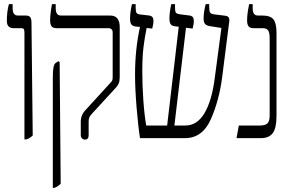

<svg xmlns="http://www.w3.org/2000/svg" viewBox="-20 -667 1389 927"><path d="M98 -509Q98 -522 95 -526.5Q92 -531 82 -531H46Q13 -531 13 -566Q13 -611 23 -647H41V-627Q41 -592 66 -592H104Q120 -592 126 -584Q132 -576 132 -558L138 -13Q124 1 107 6H98Z M370 -14V-81Q370 -113 396 -139L512 -266Q519 -273 521.5 -278Q524 -283 524 -292V-511Q524 -520 518.5 -525.5Q513 -531 504 -531H253Q236 -531 229 -540Q222 -549 222 -569Q222 -598 231 -647H249V-627Q249 -592 274 -592H512Q558 -592 558 -536V-295Q558 -276 553 -264Q548 -252 537 -241L424 -118Q415 -108 411.5 -100.5Q408 -93 408 -81V-14Q408 7 390 7Q382 7 376 1Q370 -5 370 -14ZM235 -295Q235 -327 238.5 -343Q242 -359 250 -364L263 -372L268 -366L273 220Q262 232 243 240H235Z M1087 -565 1053 -297Q1039 -185 998.5 -92.5Q958 0 873 0H656Q647 -57 639.5 -147.5Q632 -238 632 -307Q632 -430 656 -537L635 -539Q620 -541 614 -549.5Q608 -558 608 -577Q608 -607 617 -647H635V-629Q635 -611 639.5 -604.5Q644 -598 658 -597L701 -592Q712 -590 716.5 -583.5Q721 -577 721 -564Q721 -553 715 -529L688 -532Q679 -489 673 -441Q667 -393 667 -322Q667 -255 672 -183.5Q677 -112 686 -61H787L843 -538L825 -540Q809 -542 803.5 -551Q798 -560 798 -577Q798 -607 807 -647H825V-629Q825 -611 829.5 -605.5Q834 -600 849 -598L896 -592Q907 -590 911.5 -583.5Q916 -577 916 -564Q916 -553 910 -529L878 -533L822 -61H875Q932 -61 967.5 -121Q1003 -181 1017 -291L1049 -532L992 -541Q976 -544 969.5 -552Q963 -560 963 -579Q963 -607 973 -647H990V-634Q990 -615 994 -607.5Q998 -600 1012 -598L1068 -591Q1090 -588 1087 -565Z M1133 -61H1235Q1262 -61 1272 -72Q1282 -83 1282 -110V-481Q1282 -510 1274.5 -520.5Q1267 -531 1247 -531H1204Q1187 -531 1180 -540Q1173 -549 1173 -569Q1173 -600 1183 -647H1200V-627Q1200 -592 1225 -592H1246Q1286 -592 1300.5 -573Q1315 -554 1315 -510V-107Q1315 -49 1297 -24.5Q1279 0 1239 0H1122Z"/></svg>

Font: Noto Serif Hebrew CondLight
Style: Regular
Weight: 300
Width: 3
Designer: Monotype Design Team
Foundry: Monotype Imaging Inc.
Version: Version 1.000